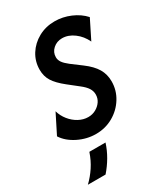

<svg xmlns="http://www.w3.org/2000/svg" viewBox="-211 -729 914 1051"><g transform="rotate(-30 246.0 -204.0)"><path d="M202.1 11.1Q144.4 11.1 90.6 -15.6Q36.8 -42.4 9.7 -84.7L71.5 -207.6Q80.6 -175 102.1 -148.3Q123.6 -121.5 152.4 -105.9Q181.2 -90.3 211.8 -90.3Q238.2 -90.3 260.1 -102.4Q281.9 -114.6 295.1 -134Q308.3 -153.5 308.3 -177.8Q308.3 -199.3 296.2 -218.1Q284 -236.8 259 -256.2L195.8 -306.2Q149.3 -343.1 129.5 -374.7Q109.7 -406.2 109.7 -447.2Q109.7 -500 136.8 -543.1Q163.9 -586.1 210.1 -611.5Q256.2 -636.8 312.5 -636.8Q363.2 -636.8 411.5 -616.3Q459.7 -595.8 491.7 -560.4L431.9 -440.3Q411.8 -483.3 376 -509.7Q340.3 -536.1 301.4 -536.1Q268.1 -536.1 244.4 -514.9Q220.8 -493.8 220.8 -462.5Q220.8 -445.1 231.6 -429.5Q242.4 -413.9 266.7 -395.1L330.6 -347.2Q377.1 -312.5 398.3 -276.7Q419.4 -241 419.4 -196.5Q419.4 -140.3 389.9 -92.7Q360.4 -45.1 311.1 -17Q261.8 11.1 202.1 11.1ZM23.6 229.2Q55.6 198.6 80.6 160.8Q105.6 122.9 120.8 77.1H222.9Q209.7 118.8 187.5 156.9Q165.3 195.1 135.4 229.2Z"/></g></svg>

Font: Afacad SemiBold
Style: Italic
Weight: 600
Italic angle: -14°
Designer: Kristian Moeller
Foundry: Dicotype
Version: Version 1.000